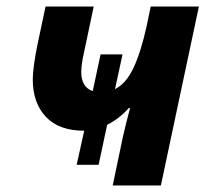

<svg xmlns="http://www.w3.org/2000/svg" viewBox="-20 -566 644 586"><path d="M324 0 355 -148Q360 -170 365.5 -192Q371 -214 377 -236H373Q343 -203 307 -185L281 -63H214L237 -167Q160 -167 120 -209.5Q80 -252 80 -324Q80 -342 84 -370.5Q88 -399 94 -428L119 -546H266L236 -404Q228 -369 228 -346Q228 -300 263 -288L287 -400H354L331 -294Q365 -311 387.5 -359Q410 -407 427 -484L440 -546H587L471 0Z"/></svg>

Font: Noto IKEA Latin
Style: Bold Italic
Weight: 700
Italic angle: -12°
Designer: Monotype Design Team
Foundry: Monotype Imaging Inc.
Version: Version 1.0